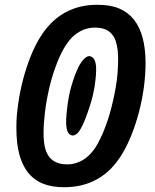

<svg xmlns="http://www.w3.org/2000/svg" viewBox="-20 -762 642 796"><path d="M246.1 14.2Q193.4 14.2 156.5 -1.2Q119.6 -16.6 95.2 -47.9Q71.8 -78.1 59.8 -123Q47.9 -168 47.9 -232.9Q47.9 -260.7 49.8 -283.4Q51.8 -306.2 55.2 -329.6Q59.1 -358.4 64 -382.3Q68.8 -406.2 75.7 -432.6Q89.4 -484.4 107.2 -528.6Q125 -572.8 146 -606.9Q153.8 -619.6 161.6 -630.4Q169.4 -641.1 176.3 -648.9Q192.4 -668 210.4 -683.1Q228 -697.8 248 -709Q277.8 -725.6 311.3 -733.9Q344.7 -742.2 383.8 -742.2Q438.5 -742.2 475.1 -726.3Q511.7 -710.4 535.2 -680.7Q559.6 -649.9 571.5 -604.5Q583.5 -559.1 583.5 -499.5Q583.5 -454.1 576.7 -401.6Q569.8 -349.1 555.7 -295.9Q542.5 -245.6 524.2 -200.4Q505.9 -155.3 485.4 -122.1Q476.1 -106.9 464.4 -91.3Q452.6 -75.7 439 -62Q426.8 -49.8 412.6 -38.8Q398.4 -27.8 383.3 -19.5Q323.7 14.2 246.1 14.2ZM258.3 -80.6Q269 -80.6 278.1 -82Q287.1 -83.5 296.4 -86.4Q304.2 -88.9 313.5 -93.3Q322.8 -97.7 331.1 -103.5Q346.7 -114.3 361.6 -131.8Q376.5 -149.4 387.7 -171.4Q391.1 -177.7 395.5 -186.8Q399.9 -195.8 404.8 -206.5Q409.2 -216.3 412.8 -226.1Q416.5 -235.8 419.9 -245.1Q422.4 -252 424.3 -257.1Q426.3 -262.2 427.7 -267.1Q429.2 -272 430.7 -276.6Q432.1 -281.2 434.1 -287.6Q436.5 -295.4 439.9 -308.6Q443.4 -321.8 446.3 -334.5Q448.7 -345.2 450.7 -353.8Q452.6 -362.3 454.1 -369.6Q455.6 -377 456.8 -384Q458 -391.1 459.5 -398.4Q462.4 -415.5 464.4 -429.9Q466.3 -444.3 467.3 -458.5Q468.3 -472.7 469 -487.1Q469.7 -501.5 469.7 -513.2Q469.7 -521.5 469.5 -529.1Q469.2 -536.6 468.8 -542.5Q468.3 -548.3 467.8 -553.7Q467.3 -559.1 465.8 -566.4Q465.3 -568.8 463.9 -575.7Q462.4 -582.5 461.4 -586.4Q460.4 -589.4 458.5 -595Q456.5 -600.6 454.6 -604Q453.6 -606.4 451.7 -609.6Q449.7 -612.8 446.3 -617.2Q440.9 -624.5 433.6 -630.4Q426.3 -636.2 417 -640.1Q407.7 -644 396.5 -645.8Q385.3 -647.5 374 -647.5Q353.5 -647.5 334.7 -641.6Q315.9 -635.7 299.8 -624.5Q281.2 -611.8 267.1 -594Q252.9 -576.2 242.7 -557.6Q225.6 -526.9 210 -483.9Q194.3 -440.9 183.6 -394Q171.9 -343.8 166.3 -295.7Q160.6 -247.6 160.6 -211.4Q160.6 -174.3 166.5 -150.1Q172.4 -126 185.1 -110.4Q209 -80.6 258.3 -80.6ZM279.3 -200.2Q278.8 -200.2 278.6 -200.7Q278.3 -201.2 277.8 -201.2H275.9Q252.4 -208.5 254.4 -265.1V-271Q254.4 -272.5 254.6 -273.9Q254.9 -275.4 255.4 -277.3V-283.7Q255.4 -284.7 255.4 -285.9Q255.4 -287.1 255.9 -290.5Q257.8 -306.6 258.8 -316.2Q259.8 -325.7 260.7 -332Q261.7 -338.4 262.5 -343Q263.2 -347.7 264.2 -354Q264.6 -356.9 265.9 -362.8Q267.1 -368.7 268.3 -374.8Q269.5 -380.9 270.8 -386Q272 -391.1 272.5 -392.6Q274.4 -399.9 275.6 -404.1Q276.9 -408.2 277.6 -410.4Q278.3 -412.6 278.6 -413.1Q278.8 -413.6 278.8 -414.1Q279.8 -418 282.7 -427Q285.6 -436 287.6 -441.9Q290.5 -450.2 294.7 -460.2Q298.8 -470.2 301.3 -475.6Q305.7 -485.8 311.5 -495.6Q317.4 -505.4 324 -512.9Q330.6 -520.5 337.2 -524.9Q343.8 -529.3 349.6 -529.3H352.1Q353 -529.3 355 -528.3Q380.9 -521 378.4 -465.8V-465.3Q377.9 -463.4 377.9 -459.5V-452.6Q377 -437 372.1 -402.8Q369.6 -390.6 367.7 -380.1Q365.7 -369.6 364.3 -364.3Q362.3 -356 358.9 -343.8Q355.5 -331.5 351.1 -318.4Q346.7 -305.2 342 -291.7Q337.4 -278.3 333 -267.6Q326.2 -250.5 320.1 -238.3Q314 -226.1 307.6 -217.3Q300.8 -208 294.2 -204.1Q287.6 -200.2 280.8 -200.2Z"/></svg>

Font: Hack
Style: Bold Italic
Weight: 700
Italic angle: -11°
Monospace: yes
Designer: Christopher Simpkins
Foundry: Christopher Simpkins
Version: Version 2.017; ttfautohint (v1.4.1) -l 4 -r 80 -G 350 -x 0 -